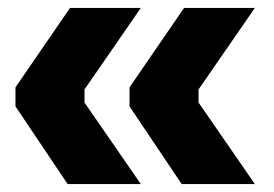

<svg xmlns="http://www.w3.org/2000/svg" viewBox="-20 -503 690 484"><path d="M150.5 -39 19 -234.8V-282.8L156.5 -483H335L193 -277.5V-244.5L335 -39ZM438 -39 306.5 -234.8V-282.8L444 -483H622.5L480.5 -277.5V-244.5L622.5 -39Z"/></svg>

Font: SVN-Sora Variable
Style: Regular
Weight: 400
Designer: Jonathan Barnbrook, Julián Moncada
Foundry: Barnbrook Fonts
Version: Version 2.000 - Viet hoa boi STYLEno.1 Fonts